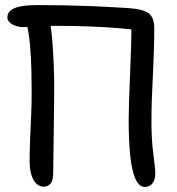

<svg xmlns="http://www.w3.org/2000/svg" viewBox="-20 -726 700 758"><path d="M551 12Q529 12 514.5 -20.5Q500 -53 494 -112.5Q488 -172 488 -250Q488 -280 489.5 -328Q491 -376 493.5 -431.5Q496 -487 497.5 -541Q499 -595 499 -637L522 -606Q497 -611 447.5 -615Q398 -619 333.5 -621.5Q269 -624 200 -624Q174 -624 150 -623Q126 -622 106.5 -620.5Q87 -619 72 -619Q57 -619 42 -624Q27 -629 18 -638Q9 -647 9 -657Q9 -675 23.5 -686Q38 -697 65 -701.5Q92 -706 127 -706Q178 -706 232.5 -705Q287 -704 337.5 -702Q388 -700 428 -697.5Q468 -695 488 -694Q545 -690 567 -673.5Q589 -657 589 -614Q589 -572 587.5 -523.5Q586 -475 583.5 -426.5Q581 -378 579.5 -336Q578 -294 578 -264Q577 -181 585 -121.5Q593 -62 593 -40Q593 -26 588.5 -14Q584 -2 574.5 5Q565 12 551 12ZM153 11Q136 11 123.5 -1Q111 -13 104 -35.5Q97 -58 97 -88Q97 -125 98.5 -168.5Q100 -212 102.5 -260Q105 -308 105 -359Q105 -398 104 -447.5Q103 -497 98.5 -547.5Q94 -598 84 -637L174 -656Q182 -618 186 -570Q190 -522 192 -474Q194 -426 194 -385Q194 -355 193.5 -315.5Q193 -276 192.5 -233.5Q192 -191 191.5 -152Q191 -113 190.5 -83.5Q190 -54 190 -42Q190 -13 179.5 -1Q169 11 153 11Z"/></svg>

Font: Shantell Sans
Style: Regular
Weight: 400
Designer: Stephen Nixon, Anya Danilova, Shantell Martin
Foundry: Arrow Type
Version: Version 1.008;[ac192a2d6]